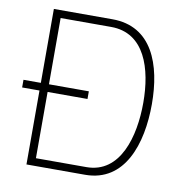

<svg xmlns="http://www.w3.org/2000/svg" viewBox="-78 -764 807 839"><g transform="rotate(10 325.5 -345.0)"><path d="M550 -354C550 -204 504 -34 354 -34H130V-328H307V-362H130V-656H354C504 -656 550 -504 550 -354ZM94 -328V0H354C530 0 588 -178 588 -354C588 -530 530 -690 354 -690H94V-362H17V-328Z"/></g></svg>

Font: RazerF5 Thin
Style: Regular
Weight: 250
Foundry: Razer Inc.
Version: Version 2